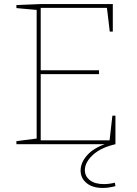

<svg xmlns="http://www.w3.org/2000/svg" viewBox="-20 -712 674 948"><path d="M550 0Q477 17 438 53.5Q399 90 399 128Q399 158 423.5 177.5Q448 197 493 197Q519 197 547 190L550 207Q516 216 488 216Q436 216 407 191.5Q378 167 378 130Q378 92 408.5 56.5Q439 21 497 0H61V-15L161 -28V-663L61 -672V-687L182 -692H537V-556H522L508 -673H181V-365H469V-346H181V-19H521L535 -141H550Z"/></svg>

Font: Bitter Pro Thin
Style: Regular
Weight: 250
Designer: Sol Matas, and Bitter project Authors
Foundry: Sol Matas
Version: Version 1.010